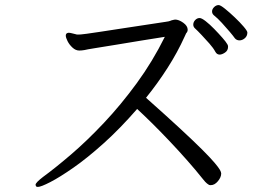

<svg xmlns="http://www.w3.org/2000/svg" viewBox="-20 -735 1040 756"><path d="M954 -607Q954 -593 944 -584.5Q934 -576 923 -576Q912 -576 905 -584Q898 -594 884 -610.5Q870 -627 853.5 -645Q837 -663 822 -675Q815 -681 815 -690Q815 -699 823 -707Q831 -715 841 -715Q848 -715 866 -700.5Q884 -686 904.5 -666.5Q925 -647 939.5 -630Q954 -613 954 -607ZM878 -551Q878 -536 866 -528Q854 -520 845 -520Q834 -520 828 -531Q820 -546 804.5 -563.5Q789 -581 773.5 -597.5Q758 -614 747 -624Q741 -630 741 -638Q741 -648 748.5 -656Q756 -664 766 -664Q774 -664 790 -651.5Q806 -639 823.5 -621Q841 -603 855.5 -586.5Q870 -570 875 -561Q878 -557 878 -551ZM707 -591Q679 -529 640 -468Q601 -407 555 -350Q636 -278 690 -228Q744 -178 776.5 -145.5Q809 -113 825 -94Q841 -75 846 -66Q851 -57 851 -52Q851 -37 838 -21.5Q825 -6 810 -6Q805 -6 803 -7Q801 -8 795 -12.5Q789 -17 778 -31Q751 -65 717 -103.5Q683 -142 646.5 -180.5Q610 -219 577 -251.5Q544 -284 520 -306Q453 -229 388.5 -171Q324 -113 269.5 -75Q215 -37 178 -18Q141 1 129 1Q123 1 121.5 -2.5Q120 -6 120 -7Q120 -12 128 -20Q136 -28 149 -38Q197 -73 259.5 -126.5Q322 -180 389 -251Q456 -322 518.5 -407.5Q581 -493 629 -590Q589 -584 538 -575.5Q487 -567 438 -559Q389 -551 354.5 -545.5Q320 -540 313 -538Q307 -537 302 -536.5Q297 -536 292 -536Q278 -536 265.5 -547.5Q253 -559 246 -573Q239 -587 239 -595Q239 -605 250 -606H251Q256 -606 267 -603Q278 -600 283 -599H291Q294 -599 299.5 -599.5Q305 -600 321 -602Q337 -604 372.5 -609.5Q408 -615 470.5 -624.5Q533 -634 632 -649Q647 -651 650.5 -653Q654 -655 664 -657Q666 -657 667 -657.5Q668 -658 669 -658Q684 -658 701.5 -645.5Q719 -633 719 -618Q719 -610 713 -604Z"/></svg>

Font: QiushuiShotai
Style: Regular
Weight: 600
Designer: Fontworks Inc.
Foundry: Fontworks Inc.
Version: Version 1.250